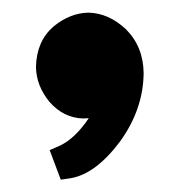

<svg xmlns="http://www.w3.org/2000/svg" viewBox="-20 -163 288 310"><path d="M59.8 1.4C75 18.8 93.2 27.7 114.3 28.3C115.7 28.3 118.7 28.1 123.3 27.8C109.1 49.2 93.7 63.9 77.1 72L60.2 79.4L78.1 127.1L93.7 124.8C120.8 120.4 147.6 100.5 174 65.2C198.8 30.8 211.5 -5.9 211.9 -44.9C211.6 -73.4 202.1 -97 183.4 -115.7C164.9 -133.1 144.8 -142 123 -142.6C103 -142.3 83.9 -134.7 65.9 -119.8C47.9 -103.9 38.6 -82.2 38.1 -54.7C38.4 -34.7 45.6 -16 59.8 1.4Z"/></svg>

Font: Bentham
Style: Bold
Weight: 700
Version: Version 002.001